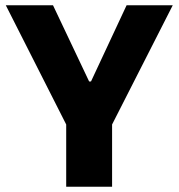

<svg xmlns="http://www.w3.org/2000/svg" viewBox="-20 -708 677 728"><path d="M231 0V-236L2 -688H181L318 -399H325L460 -688H635L405 -236V0Z"/></svg>

Font: Saira Thin
Style: Bold
Weight: 700
Version: Version 1.101